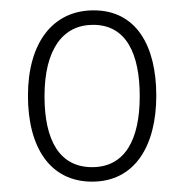

<svg xmlns="http://www.w3.org/2000/svg" viewBox="-20 -744 355 371"><path d="M282 -559C282 -656 243 -724 161 -724C81 -724 34 -660 34 -559C34 -459 77 -393 158 -393C241 -393 282 -463 282 -559ZM66 -558C66 -648 101 -696 160 -696C224 -696 250 -640 250 -558C250 -475 222 -421 158 -421C95 -421 66 -473 66 -558Z"/></svg>

Font: Noto Sans Bengali Condensed ExtraLight
Style: Regular
Weight: 200
Width: 3
Designer: Joana Ranito - Universal Thirst; Jelle Bosma - Monotype Design Team
Foundry: Universal Thirst ehf.
Version: Version 3.000